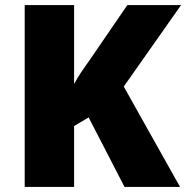

<svg xmlns="http://www.w3.org/2000/svg" viewBox="-20 -734 731 754"><path d="M687 0 466 -394 691 -714H480L330 -495C310 -467 287 -435 271 -404V-714H77V0H271V-239L328 -273L469 0Z"/></svg>

Font: Noto Sans Kannada Black
Style: Regular
Weight: 900
Designer: Jelle Bosma - Monotype Design Team
Foundry: Monotype Imaging Inc.
Version: Version 2.005